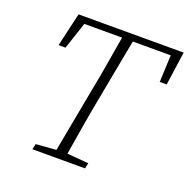

<svg xmlns="http://www.w3.org/2000/svg" viewBox="-121 -791 894 908"><g transform="rotate(20 326.0 -337.0)"><path d="M84 -505 123 -674H652L628 -505H593L599 -641H408L346 -312Q333 -243 321.5 -174Q310 -105 299 -37L407 -28L401 0H136L142 -28L244 -36L305 -362Q319 -432 330.5 -502Q342 -572 354 -641H164L119 -505Z"/></g></svg>

Font: Source Serif Pro Light
Style: Italic
Weight: 300
Italic angle: -12°
Designer: Frank Grießhammer
Foundry: Adobe Systems Incorporated
Version: Version 3.001;hotconv 1.0.111;makeotfexe 2.5.65597